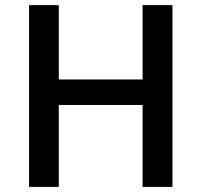

<svg xmlns="http://www.w3.org/2000/svg" viewBox="-20 -734 791 754"><path d="M657.2 0H540V-321.8H210.9V0H94.2V-713.9H210.9V-421.9H540V-713.9H657.2Z"/></svg>

Font: TypoPRO Open Sans
Style: Regular
Weight: 600
Foundry: Ascender Corporation
Version: Version 1.10